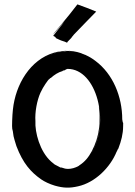

<svg xmlns="http://www.w3.org/2000/svg" viewBox="-20 -846 618 878"><path d="M262 -734C268 -740 274 -747 278 -752L224 -683C221 -682 229 -680 234 -676H232C236 -674 236 -673 234 -674C235 -673 236 -673 236 -673L235 -672C246 -667 257 -661 268 -658C279 -654 271 -658 286 -651H287C288 -654 288 -654 289 -655C295 -662 310 -675 308 -676C313 -681 313 -682 318 -688C359 -731 393 -765 420 -793C372 -813 384 -807 334 -826L298 -780C243 -712 229 -699 221 -686C228 -693 264 -736 281 -757ZM542 -286C541 -286 540 -296 539 -300C539 -405 496 -508 417 -567C305 -655 129 -615 58 -426C107 -558 223 -638 344 -604C353 -602 362 -599 368 -596C324 -616 274 -619 227 -605C118 -573 51 -460 39 -345C36 -320 34 -263 36 -257C40 -243 37 -253 42 -223C42 -222 50 -192 55 -178C85 -99 121 -59 168 -26C182 -16 207 -4 231 3C270 14 298 15 337 6C414 -11 484 -79 514 -154C514 -153 513 -152 513 -151L520 -166C520 -164 520 -162 522 -169C534 -200 543 -234 543 -268C544 -289 543 -282 542 -286ZM333 -608C302 -615 270 -614 241 -607C270 -615 302 -615 333 -608ZM346 -604 349 -603C348 -603 347 -604 346 -604ZM368 -596 375 -593C374 -594 371 -595 368 -596ZM398 -145C430 -197 442 -268 436 -332C435 -343 434 -352 432 -360C440 -288 436 -224 400 -155C385 -127 368 -106 343 -90C342 -88 332 -82 315 -77C281 -68 266 -80 261 -80C256 -79 255 -81 247 -85C227 -95 233 -91 214 -107C162 -153 139 -242 142 -292C139 -332 149 -387 165 -422C178 -451 200 -480 204 -484L203 -482C219 -498 206 -484 213 -490C227 -503 247 -516 266 -521C266 -522 267 -522 268 -523C276 -525 274 -524 277 -525C279 -526 278 -526 279 -527C279 -528 286 -530 289 -531C423 -531 484 -285 398 -145ZM414 -181C428 -213 435 -252 436 -287C434 -245 426 -209 414 -181Z"/></svg>

Font: HIVNotRetro
Style: Regular
Weight: 400
Designer: Feorag
Foundry: Feorag
Version: Version 1.000;PS 001.000;hotconv 1.0.88;makeotf.lib2.5.64775